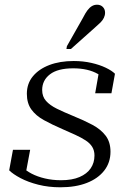

<svg xmlns="http://www.w3.org/2000/svg" viewBox="-20 -785 541 815"><path d="M236 10Q186 10 142.5 -1Q99 -12 67 -29Q35 -46 19 -62L35 -149H108L88 -42Q82 -47 78 -53.5Q74 -60 72.5 -66.5Q71 -73 71 -79Q89 -61 114 -48Q139 -35 171 -27.5Q203 -20 239 -20Q286 -20 317.5 -33.5Q349 -47 365 -70.5Q381 -94 381 -125Q381 -146 371.5 -161.5Q362 -177 343.5 -189Q325 -201 300 -212.5Q275 -224 245 -237Q201 -256 166.5 -275Q132 -294 113 -320.5Q94 -347 94 -387Q94 -430 119.5 -461Q145 -492 189.5 -509Q234 -526 293 -526Q333 -526 368 -518Q403 -510 429 -497.5Q455 -485 468 -472L453 -389H384L401 -486Q411 -480 418 -473Q425 -466 429 -457Q433 -448 432 -439Q418 -458 396.5 -470.5Q375 -483 348.5 -489Q322 -495 291 -495Q225 -495 192 -469.5Q159 -444 159 -403Q159 -375 175.5 -356.5Q192 -338 221.5 -323.5Q251 -309 290 -293Q337 -274 372.5 -255Q408 -236 428.5 -209Q449 -182 449 -141Q449 -95 422.5 -61Q396 -27 348.5 -8.5Q301 10 236 10ZM332 -709Q342 -729 351 -741Q360 -753 370 -759Q380 -765 392 -765Q407 -765 416.5 -755.5Q426 -746 426 -731Q426 -720 421 -709.5Q416 -699 406.5 -689.5Q397 -680 383 -668L281 -577H262L264 -589Z"/></svg>

Font: Roboto Serif 120pt Expanded Light
Style: Italic
Weight: 300
Width: 7
Italic angle: -10°
Designer: Greg Gazdowicz
Foundry: Commercial Type
Version: Version 1.008